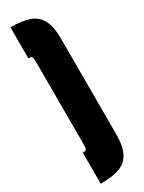

<svg xmlns="http://www.w3.org/2000/svg" viewBox="-241 -774 737 981"><g transform="rotate(-30 127.5 -283.5)"><path d="M55 -513Q55 -537 54 -546Q53 -555 48 -558.5Q43 -562 30 -562V-745Q99 -745 141 -730Q183 -715 204 -676Q225 -637 225 -565V-2Q225 70 204 109Q183 148 141 163Q99 178 30 178V-5Q43 -5 48 -8.5Q53 -12 54 -21Q55 -30 55 -54Z"/></g></svg>

Font: FFF_tuoi-tre Text
Style: Regular
Weight: 700
Designer: bBox Type GmbH
Foundry: bBox Type GmbH
Version: Version 1.001